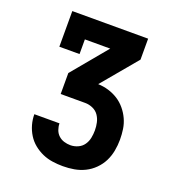

<svg xmlns="http://www.w3.org/2000/svg" viewBox="-133 -636 866 947"><g transform="rotate(20 300.0 -162.5)"><path d="M302 205Q275 205 247.5 201Q220 197 195 186Q170 175 148.5 157.5Q127 140 112.5 116.5Q98 93 90.5 66.5Q83 40 83 12H215Q215 29 221 45.5Q227 62 239.5 73.5Q252 85 268.5 90Q285 95 302 95Q322 95 341 86.5Q360 78 371.5 61.5Q383 45 387 25Q391 5 391 -15Q391 -15 391 -15Q391 -15 391 -15Q391 -15 391 -15Q391 -15 391 -15Q391 -36 386.5 -56Q382 -76 370.5 -92.5Q359 -109 339.5 -117.5Q320 -126 300 -126H171V-236L324 -420H191V-343H85V-530H483V-420L329 -236V-235Q357 -234 383.5 -226Q410 -218 433 -203.5Q456 -189 474 -167.5Q492 -146 503.5 -121Q515 -96 519 -69Q523 -42 523 -14Q523 15 517.5 44.5Q512 74 499 100Q486 126 464.5 147.5Q443 169 416.5 182Q390 195 361 200Q332 205 302 205Z"/></g></svg>

Font: Iosevka Slab XBdEx
Style: Regular
Weight: 800
Width: 7
Monospace: yes
Designer: Belleve Invis
Foundry: Belleve Invis
Version: Version 11.1.0; ttfautohint (v1.8.3)